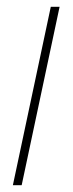

<svg xmlns="http://www.w3.org/2000/svg" viewBox="-20 -547 215 567"><path d="M44 0 156 -527H130L18 0Z"/></svg>

Font: Noto Sans Display SemiCondensed Thin
Style: Italic
Weight: 250
Width: 4
Designer: Monotype Design team
Foundry: Monotype Imaging Inc.
Version: 1.000